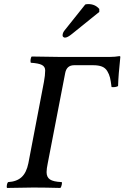

<svg xmlns="http://www.w3.org/2000/svg" viewBox="-20 -926 614 948"><path d="M14.2 2Q12.2 -3.9 14.2 -13.9Q16.1 -23.9 20 -26.9Q62.5 -29.3 86.7 -51.5Q110.8 -73.7 120.1 -120.1L196.8 -521Q203.1 -554.7 203.1 -578.1Q203.1 -596.7 187 -605.2Q170.9 -613.8 131.8 -616.2Q129.4 -624 131.3 -634Q133.3 -644 136.2 -647Q228 -645 268.1 -645H523.9Q546.9 -645 569.8 -648.9Q574.2 -648.9 574.2 -645Q564.5 -555.2 563 -501Q550.8 -494.1 530.8 -496.1Q527.3 -525.4 523.2 -542.5Q519 -559.6 509.5 -575.2Q500 -590.8 483.2 -597.4Q466.3 -604 439.9 -604H346.2Q309.1 -604 301.8 -564.9L215.8 -120.1Q210 -92.8 210 -76.2Q210 -51.3 226.6 -40Q243.2 -28.8 284.2 -26.9Q287.6 -25.4 284.7 -12.9Q281.7 -0.5 277.8 2Q199.7 0 152.8 0H140.1Q98.1 0 14.2 2ZM298.8 -775.9 400.9 -903.8Q406.7 -905.8 416 -905.8Q449.7 -905.8 470.2 -881.8V-867.2L335.9 -758.8Q313.5 -740.2 300.8 -740.2Q295.9 -740.2 292 -743.9Q288.1 -747.6 289.1 -752Q289.1 -763.7 298.8 -775.9Z"/></svg>

Font: Common Serif Medium
Style: Italic
Weight: 500
Italic angle: -12°
Designer: Philipp H. Poll, Khaled Hosny
Foundry: Stefan Peev, Context Ltd.
Version: Version 1.026